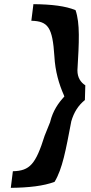

<svg xmlns="http://www.w3.org/2000/svg" viewBox="-20 -750 440 925"><path d="M222 -164V-163L195 -96C152 41 124 73 42 75L32 155C119 154 190 146 243 126C281 63 297 -27 323 -163V-164C336 -210 358 -243 389 -268L391 -339C369 -353 353 -376 353 -411C361 -547 366 -637 344 -701C296 -721 230 -729 141 -730L131 -650C212 -648 233 -618 242 -479C246 -406 264 -345 288 -291L290 -285C261 -254 235 -216 222 -164Z"/></svg>

Font: Bluebird
Style: LiExtObl
Weight: 300
Designer: Jasper
Foundry: Cannot Into Space Fonts
Version: Version 0.98